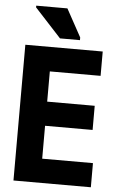

<svg xmlns="http://www.w3.org/2000/svg" viewBox="-61 -965 622 1006"><g transform="rotate(5 250.0 -461.5)"><path d="M227 -763H332V-777L252 -923H88V-914ZM49 0H456V-127H189V-300H439V-427H189V-586H456V-714H49Z"/></g></svg>

Font: Noto Sans Mono ExtraCondensed ExtraBold
Style: Regular
Weight: 800
Width: 2
Designer: Monotype Design Team
Foundry: Monotype Imaging Inc.
Version: Version 2.014